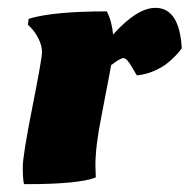

<svg xmlns="http://www.w3.org/2000/svg" viewBox="-20 -463 483 489"><path d="M49 6H41Q38 -8 38 -37.5Q38 -67 62.5 -190.5Q87 -314 87 -330.5Q87 -347 78 -364.5Q69 -382 60 -391L51 -400L53 -415Q113 -434 252 -434Q265 -409 268 -375Q329 -443 376 -443Q437 -443 443 -340Q441 -338 438 -333.5Q435 -329 424 -318Q413 -307 401 -298Q367 -275 329 -271Q328 -271 315.5 -293Q303 -315 294.5 -315Q286 -315 263 -297Q260 -279 251.5 -236Q243 -193 238 -165Q223 -91 223 -41L224 -11Q180 6 49 6Z"/></svg>

Font: Oleo Script Swash Caps
Style: Bold
Weight: 700
Designer: Soytutype
Foundry: Soytutype
Version: Version 1.002